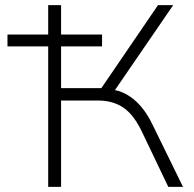

<svg xmlns="http://www.w3.org/2000/svg" viewBox="-20 -725 751 745"><path d="M167 0V-545H9V-591H167V-705H217V-591H376V-545H217V-383H389L361 -365L593 -705H652L414 -358L403 -379Q440 -376 470.5 -359Q501 -342 526.5 -312.5Q552 -283 572 -241L690 0H633L533 -209Q501 -278 460 -306.5Q419 -335 360 -335H217V0Z"/></svg>

Font: Nunito Sans 7pt ExtraLight
Style: Regular
Weight: 250
Designer: Vernon Adams
Foundry: Vernon Adams
Version: Version 3.101;gftools[0.9.27]